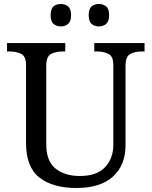

<svg xmlns="http://www.w3.org/2000/svg" viewBox="-20 -929 757 959"><path d="M362 10Q244 10 177 -42Q110 -94 110 -216V-604Q110 -648 85.5 -660Q61 -672 28 -672H15V-714H306V-672H293Q259 -672 235 -659.5Q211 -647 211 -600V-210Q211 -123 258 -86.5Q305 -50 378 -50Q464 -50 505 -94Q546 -138 546 -206V-604Q546 -648 521.5 -660Q497 -672 464 -672H451V-714H702V-672H689Q655 -672 631 -659.5Q607 -647 607 -600V-204Q607 -104 544 -47Q481 10 362 10ZM474 -797Q452 -797 437.5 -809.5Q423 -822 423 -853Q423 -885 437.5 -897Q452 -909 474 -909Q495 -909 510 -897Q525 -885 525 -853Q525 -822 510 -809.5Q495 -797 474 -797ZM284 -797Q262 -797 247.5 -809.5Q233 -822 233 -853Q233 -885 247.5 -897Q262 -909 284 -909Q305 -909 320 -897Q335 -885 335 -853Q335 -822 320 -809.5Q305 -797 284 -797Z"/></svg>

Font: Noto Serif Test
Style: Regular
Weight: 400
Version: Version 1.000